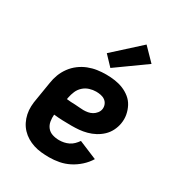

<svg xmlns="http://www.w3.org/2000/svg" viewBox="-186 -913 973 1045"><g transform="rotate(30 300.0 -390.5)"><path d="M277 8Q252 8 227 5.5Q202 3 179 -4.5Q156 -12 136 -24Q116 -36 100 -53Q84 -70 73.5 -91Q63 -112 58 -135.5Q53 -159 54 -184Q55 -209 60 -234L78 -344Q82 -372 92 -398.5Q102 -425 119.5 -449Q137 -473 161 -491Q185 -509 212 -519.5Q239 -530 266.5 -534Q294 -538 322 -538Q350 -538 377.5 -534Q405 -530 429.5 -520Q454 -510 474.5 -493.5Q495 -477 507.5 -453.5Q520 -430 525 -403Q530 -376 525 -348Q521 -324 509.5 -301Q498 -278 479.5 -260.5Q461 -243 438.5 -231Q416 -219 391.5 -212.5Q367 -206 343.5 -204Q320 -202 296 -202Q268 -202 240.5 -203Q213 -204 185 -207Q183 -186 186.5 -165Q190 -144 202.5 -128.5Q215 -113 235 -106.5Q255 -100 277 -100Q292 -100 307 -103Q322 -106 336.5 -113Q351 -120 362.5 -131.5Q374 -143 383 -156L498 -108Q481 -80 455.5 -57Q430 -34 400.5 -19Q371 -4 339.5 2Q308 8 277 8ZM310 -308Q324 -308 338 -310.5Q352 -313 364.5 -320Q377 -327 386.5 -339Q396 -351 398 -365Q400 -380 394.5 -393.5Q389 -407 377.5 -415.5Q366 -424 351 -427Q336 -430 321 -430Q301 -430 280 -423.5Q259 -417 242.5 -402Q226 -387 217.5 -367Q209 -347 205 -326L203 -315Q216 -313 229.5 -312.5Q243 -312 256.5 -311.5Q270 -311 283.5 -309.5Q297 -308 310 -308ZM323 -580 266 -640 430 -789 506 -711Z"/></g></svg>

Font: Iosevka Curly Slab XBdEx
Style: Italic
Weight: 800
Width: 7
Italic angle: -9°
Monospace: yes
Designer: Belleve Invis
Foundry: Belleve Invis
Version: Version 11.1.0; ttfautohint (v1.8.3)